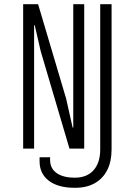

<svg xmlns="http://www.w3.org/2000/svg" viewBox="-20 -706 640 912"><path d="M334 186Q256 186 212 152.5Q168 119 168 60V41H218V54Q218 94 249 116Q280 138 335 138Q393 138 424.5 102.5Q456 67 456 4V-686H510V4Q510 61 489.5 101.5Q469 142 430.5 164Q392 186 338 186ZM90 0V-686H161L294 -238L325 -100H328V-686H380V0H310L173 -464L145 -586H142V0Z"/></svg>

Font: Chivo Mono Thin
Style: Regular
Weight: 250
Designer: Hector Gatti
Foundry: Omnibus-Type
Version: Version 1.008